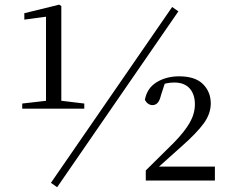

<svg xmlns="http://www.w3.org/2000/svg" viewBox="-20 -757 963 805"><path d="M73.2 -301.3V-322.9L178.1 -334.9H234.1L333.4 -322.9V-301.3ZM172.9 -301.3V-686.9L82 -674.7V-701.6L228.3 -737.5L237.1 -731.5V-301.3ZM591.2 0V-42.4L708.8 -158.6Q753.9 -204.8 775.5 -242.6Q797.1 -280.3 797.1 -319.9Q797.1 -361.6 775.1 -386.3Q753 -411 710.7 -411Q694.9 -411 679.3 -408Q663.7 -405 645.5 -396.1L674.1 -417L655.3 -358.9Q649.5 -334.6 640.5 -325.4Q631.4 -316.3 619.6 -316.3Q600 -316.3 587.4 -338Q596.1 -387.3 636.6 -412.2Q677.1 -437 730.9 -437Q798.4 -437 831 -404.4Q863.7 -371.7 863.7 -323.3Q863.7 -280.4 834.4 -239.9Q805 -199.3 741.4 -143.3L626.2 -40.1L638.9 -68.8L639.7 -58.6H881V0ZM219.6 27.9 193.5 9.6 701.8 -727.7 727.9 -709.4Z"/></svg>

Font: Noto Serif SC ExtraLight
Style: Regular
Weight: 200
Designer: Ryoko NISHIZUKA 西塚涼子 (kana & ideographs); Frank Grießhammer (Latin, Greek & Cyrillic); Wenlong ZHANG 张文龙 (bopomofo); San
Foundry: Adobe
Version: Version 2.002-H1;hotconv 1.1.0;makeotfexe 2.6.0